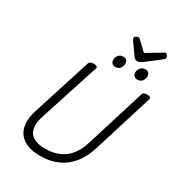

<svg xmlns="http://www.w3.org/2000/svg" viewBox="-325 -1647 1708 1860"><g transform="rotate(30 529.5 -717.5)"><path d="M415 19Q332 19 272 -4.5Q212 -28 178 -73Q144 -118 139 -184Q134 -250 161 -336L369 -988Q374 -1002 385.5 -1008.5Q397 -1015 421 -1015Q444 -1015 455 -1008Q466 -1001 461 -985L247 -324Q218 -235 231 -177.5Q244 -120 293.5 -93Q343 -66 423 -66Q511 -66 577.5 -95.5Q644 -125 690 -182.5Q736 -240 762 -324L968 -988Q973 -1002 984.5 -1008.5Q996 -1015 1019 -1015Q1067 -1015 1058 -985L849 -313Q815 -204 753.5 -130Q692 -56 607 -18.5Q522 19 415 19ZM613 -1092Q592 -1092 578 -1105Q564 -1118 564 -1144Q564 -1171 582.5 -1194.5Q601 -1218 637 -1218Q657 -1218 671 -1205.5Q685 -1193 685 -1167Q685 -1140 668 -1116Q651 -1092 613 -1092ZM859 -1092Q839 -1092 824.5 -1105Q810 -1118 810 -1144Q810 -1171 828.5 -1194.5Q847 -1218 883 -1218Q903 -1218 917.5 -1205.5Q932 -1193 932 -1167Q932 -1140 914.5 -1116Q897 -1092 859 -1092ZM970 -1454Q982 -1454 991.5 -1442Q1001 -1430 1001 -1419Q1001 -1409 998 -1404Q995 -1399 990 -1395L827 -1269Q812 -1257 799 -1251.5Q786 -1246 770 -1246Q757 -1246 746.5 -1253Q736 -1260 727 -1273L635 -1403Q630 -1411 629 -1416Q628 -1421 628 -1425Q628 -1437 642.5 -1445.5Q657 -1454 667 -1454Q677 -1454 682 -1449.5Q687 -1445 694 -1438L788 -1348L941 -1439Q948 -1443 955 -1448.5Q962 -1454 970 -1454Z"/></g></svg>

Font: Playwrite US Trad
Style: Regular
Weight: 400
Designer: Veronika Burian, José Scaglione
Foundry: TypeTogether
Version: Version 1.002